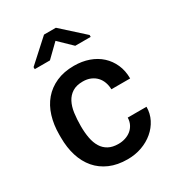

<svg xmlns="http://www.w3.org/2000/svg" viewBox="-183 -858 888 975"><g transform="rotate(-30 261.5 -370.5)"><path d="M425.5 -622.5H335L260.5 -694.5L186.5 -622.5H97.5V-634.5L226 -751H295.5L425.5 -633.5ZM278.5 10Q219 10 174.2 -9.5Q129.5 -29 99.5 -64Q69.5 -99 54.2 -147.8Q39 -196.5 39 -255V-272.5Q39 -330 54 -378.8Q69 -427.5 99 -462.8Q129 -498 173.8 -518Q218.5 -538 278 -538Q325 -538 364.5 -524Q404 -510 432.5 -484Q461 -458 477.2 -421.5Q493.5 -385 493.5 -339.5H383.5Q383 -361.5 376 -381Q369 -400.5 355.5 -415Q342 -429.5 322.2 -438Q302.5 -446.5 277 -446.5Q239.5 -446.5 215.8 -431.5Q192 -416.5 178.5 -390.8Q165 -365 160.2 -330Q155.5 -295 155.5 -255Q155.5 -216.5 161.5 -184.5Q167.5 -152.5 181.5 -129.5Q195.5 -106.5 218.8 -93.8Q242 -81 277 -81Q298 -81 317.2 -87.2Q336.5 -93.5 351 -105.2Q365.5 -117 374.2 -134.2Q383 -151.5 383.5 -173.5H493.5Q493.5 -134.5 476.5 -101Q459.5 -67.5 430.2 -42.8Q401 -18 362 -4Q323 10 278.5 10Z"/></g></svg>

Font: Roberto Sans Medium
Style: Regular
Weight: 500
Designer: Google (font) & Cristiano Sobral (main changes)
Version: Version 1.000;October 12, 2021;FontCreator 14.0.0.2814 64-bi